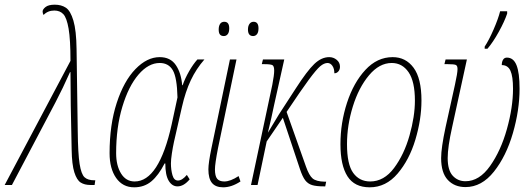

<svg xmlns="http://www.w3.org/2000/svg" viewBox="-52 -790 2271 820"><path d="M249 -530Q249 -621 241 -667.5Q233 -714 218.5 -729.5Q204 -745 180 -745Q152 -745 134 -726Q130 -733 130 -741Q130 -750 142.5 -760Q155 -770 182 -770Q210 -770 229.5 -757Q249 -744 261.5 -702Q274 -660 275 -580L280 -230Q281 -134 288 -90Q295 -46 309 -33Q323 -20 351 -20H355L352 0H334Q309 0 292.5 -10.5Q276 -21 265.5 -54Q255 -87 254 -151Q249 -361 249 -482H247Q217 -414 185 -353L-1 0H-32Z M416 -136Q416 -257 446.5 -350.5Q477 -444 526.5 -495Q576 -546 630 -546Q676 -546 699 -512Q722 -478 726 -426H728Q738 -455 755.5 -485.5Q773 -516 791 -536H821Q786 -496 763 -447.5Q740 -399 725 -333L691 -184Q686 -161 682 -134.5Q678 -108 678 -92Q678 -65 684.5 -42Q691 -19 708 -19Q726 -19 746 -43L758 -24Q733 6 706 6Q683 6 668.5 -18Q654 -42 654 -92H651Q625 -41 594.5 -15.5Q564 10 521 10Q472 10 444 -30Q416 -70 416 -136ZM681 -258 706 -374Q704 -459 686 -490Q668 -521 630 -521Q582 -521 539.5 -471.5Q497 -422 470.5 -334Q444 -246 444 -136Q444 -83 465 -49Q486 -15 523 -15Q627 -15 681 -258Z M838 -67Q838 -94 851 -157L930 -536H958L879 -157Q866 -90 866 -67Q866 -38 875.5 -26.5Q885 -15 906 -15Q932 -15 967 -38L975 -15Q937 10 901 10Q869 10 853.5 -8.5Q838 -27 838 -67ZM882 -664Q882 -679 888 -688Q894 -697 906 -697Q927 -697 927 -669Q927 -652 920.5 -644Q914 -636 904 -636Q893 -636 887.5 -642.5Q882 -649 882 -664ZM1007 -664Q1007 -679 1013.5 -688Q1020 -697 1031 -697Q1052 -697 1052 -669Q1052 -652 1045.5 -644Q1039 -636 1029 -636Q1007 -636 1007 -664Z M1400 -505Q1400 -493 1393 -485Q1386 -477 1376 -477Q1376 -497 1367.5 -509Q1359 -521 1347 -521Q1332 -521 1315.5 -507Q1299 -493 1266.5 -449Q1234 -405 1172 -312L1255 -78Q1268 -41 1283 -28Q1298 -15 1335 -14H1341L1337 6H1332Q1299 6 1281 0.5Q1263 -5 1251.5 -20Q1240 -35 1229 -68L1156 -287L1087 -186L1048 0H1020L1111 -428Q1119 -470 1119 -488Q1119 -507 1112 -511.5Q1105 -516 1076 -516H1066L1071 -536H1162L1119 -343Q1108 -289 1092 -223L1139 -301L1211 -412Q1260 -488 1290.5 -517Q1321 -546 1354 -546Q1372 -546 1386 -534.5Q1400 -523 1400 -505Z M1402 -174Q1402 -265 1430 -351Q1458 -437 1508.5 -491.5Q1559 -546 1625 -546Q1681 -546 1714.5 -500.5Q1748 -455 1748 -361Q1748 -280 1722 -193.5Q1696 -107 1646 -48.5Q1596 10 1527 10Q1462 10 1432 -37Q1402 -84 1402 -174ZM1720 -360Q1720 -442 1693 -481.5Q1666 -521 1621 -521Q1568 -521 1524 -468.5Q1480 -416 1455 -335.5Q1430 -255 1430 -174Q1430 -88 1456.5 -51.5Q1483 -15 1529 -15Q1588 -15 1631 -72.5Q1674 -130 1697 -211.5Q1720 -293 1720 -360Z M1832 -115Q1832 -158 1851 -247L1891 -428Q1902 -478 1902 -495Q1902 -509 1895 -512.5Q1888 -516 1860 -516H1846L1851 -536H1942L1879 -247Q1860 -162 1860 -115Q1860 -63 1881.5 -39.5Q1903 -16 1936 -16Q1995 -16 2041 -81Q2087 -146 2113 -239Q2139 -332 2139 -411Q2139 -464 2128 -488Q2117 -512 2091 -512Q2091 -526 2096.5 -535Q2102 -544 2113 -544Q2141 -544 2154 -511.5Q2167 -479 2167 -411Q2167 -320 2138.5 -221.5Q2110 -123 2057.5 -57Q2005 9 1936 9Q1889 9 1860.5 -21.5Q1832 -52 1832 -115ZM2018 -591Q2036 -618 2056 -664Q2076 -710 2084 -742H2114V-732Q2103 -699 2078.5 -654.5Q2054 -610 2030 -582H2018Z"/></svg>

Font: Noto Serif CondThin
Style: Italic
Weight: 250
Width: 3
Italic angle: -12°
Designer: Monotype Design Team
Foundry: Monotype Imaging Inc.
Version: Version 1.001